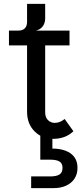

<svg xmlns="http://www.w3.org/2000/svg" viewBox="-20 -706 429 986"><path d="M253 7Q196 7 157.5 -31.5Q119 -70 119 -132V-473H26V-549H75Q96 -549 107.5 -560.5Q119 -572 119 -594V-686H212V-610Q212 -596 206.5 -583Q201 -570 190 -561Q179 -552 164 -549H337V-473H212V-129Q212 -103 226.5 -89Q241 -75 261 -75Q276 -75 288.5 -80.5Q301 -86 312 -95L357 -32Q336 -12 310 -2.5Q284 7 253 7ZM140 260V200H238Q270 200 285.5 190Q301 180 301 156Q301 133 285.5 123.5Q270 114 238 114H187V-48H249V57Q287 57 316.5 68Q346 79 362 101Q378 123 378 156Q378 188 362.5 211.5Q347 235 319.5 247.5Q292 260 256 260Z"/></svg>

Font: Parkinsans
Style: Regular
Weight: 400
Designer: Red Stone, Indian Type Foundry
Foundry: Indian Type Foundry
Version: Version 1.000